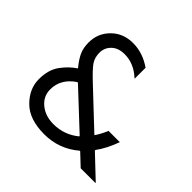

<svg xmlns="http://www.w3.org/2000/svg" viewBox="-175 -890 1082 1082"><g transform="rotate(45 366.0 -349.0)"><path d="M579 -127 710 -3V0H593L523 -66H519Q430 10 311.5 10Q193 10 132 -51Q71 -112 71 -188Q71 -264 106 -311.5Q141 -359 183 -386V-389Q153 -425 138 -457Q123 -489 123 -533Q123 -606 174 -657Q225 -708 303 -708Q381 -708 451 -659V-573H449Q388 -630 314 -630Q264 -630 235.5 -602.5Q207 -575 207 -535.5Q207 -496 226.5 -468Q246 -440 307 -383L514 -188H517Q540 -223 555 -260H645Q617 -183 579 -132ZM460 -121V-125L241 -330H236Q157 -277 157 -193Q157 -138 200.5 -102.5Q244 -67 308 -67Q394 -67 460 -121Z"/></g></svg>

Font: Varela
Style: Regular
Weight: 400
Designer: Joe Prince
Foundry: Joe Prince
Version: Version 1.000